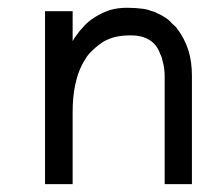

<svg xmlns="http://www.w3.org/2000/svg" viewBox="-20 -469 529 489"><path d="M399.4 0H468.8V-275.4C468.8 -323.2 458 -361.3 428.7 -399.4C425.8 -402.3 421.9 -406.2 418 -409.2C415 -413.1 411.1 -417 407.2 -419.9C402.3 -422.9 398.4 -425.8 393.6 -428.7C388.7 -431.6 384.8 -433.6 379.9 -435.5C375 -438.5 369.1 -440.4 364.3 -441.4C359.4 -443.4 353.5 -445.3 346.7 -446.3C333 -448.2 318.4 -449.2 303.7 -449.2C288.1 -449.2 273.4 -447.3 259.8 -443.4C234.4 -434.6 208 -419.9 190.4 -398.4C185.5 -393.6 180.7 -387.7 176.8 -381.8C171.9 -376 168 -370.1 165 -364.3V-440.4H94.7V0H165V-183.6C165 -229.5 171.9 -279.3 197.3 -318.4C202.1 -327.1 209 -335 216.8 -341.8C223.6 -348.6 232.4 -355.5 242.2 -362.3C266.6 -376 288.1 -378.9 315.4 -378.9C348.6 -378.9 377 -364.3 387.7 -332C390.6 -327.1 392.6 -321.3 393.6 -315.4C397.5 -302.7 399.4 -288.1 399.4 -275.4Z"/></svg>

Font: My Font
Style: Regular
Weight: 400
Designer: Alfredo Marco Pradil
Version: Version 0.001